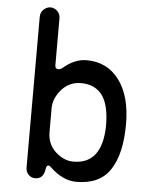

<svg xmlns="http://www.w3.org/2000/svg" viewBox="-55 -811 709 873"><g transform="rotate(5 300.0 -375.0)"><path d="M309.5 -75.5Q435 -78.5 438.5 -249.5Q438.5 -346 405.5 -390Q372.5 -434 308.5 -434Q258 -434 223 -397.5Q185 -355 185 -309V-202.5Q185 -143.5 223.5 -109.5Q262 -75.5 302.5 -75.5ZM326 15Q263 15 204 -42.5Q198.5 -48 193.5 -48Q184.5 -48 182 -30.5Q175.5 15 138.5 15Q119.5 15 107.5 2Q95 -10.5 95 -31V-718Q95 -738.5 109.5 -752Q124 -765 140.5 -765Q157 -765 171.5 -752Q185 -738.5 185 -718V-506Q185 -488 200.5 -488Q209.5 -488 219 -496Q270.5 -540 325 -540Q419.5 -540 474 -466.5Q528.5 -393.5 528.5 -264.5Q528 -129 480 -57Q433 15 326 15Z"/></g></svg>

Font: Maple Mono SC NF
Style: Regular
Weight: 400
Designer: subframe7536
Version: Version 4.2; ttfautohint (v1.8.4.7-5d5b-dirty);Nerd Fonts 6.